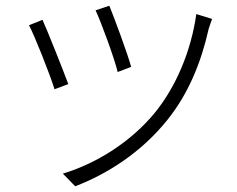

<svg xmlns="http://www.w3.org/2000/svg" viewBox="-20 -585 827 669"><path d="M81 -497C98 -467 154 -326 170 -274L218 -292C199 -343 145 -479 128 -516ZM199 20 242 64C350 23 471 -52 563 -167C637 -259 681 -368 707 -484C710 -493 714 -506 719 -519L664 -536C646 -407 593 -283 521 -194C438 -92 318 -16 199 20ZM313 -549C332 -509 380 -378 390 -334L437 -352C426 -394 377 -526 361 -565Z"/></svg>

Font: GenEiGothic-pro-Light
Style: Regular
Weight: 300
Designer: Ryoko NISHIZUKA (kana & ideographs); Paul D. Hunt (Latin, Greek & Cyrillic); Wenlong ZHANG (bopomofo); Sandoll Communica
Foundry: Adobe Systems Incorporated; o_tamon
Version: Version 1.000.140830